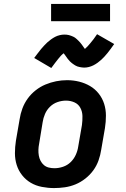

<svg xmlns="http://www.w3.org/2000/svg" viewBox="-20 -949 640 977"><path d="M255 8Q224 8 193 2Q162 -4 136.5 -19Q111 -34 92.5 -57.5Q74 -81 65 -109.5Q56 -138 56 -169.5Q56 -201 61 -233L80 -343Q84 -370 94 -397Q104 -424 121 -447.5Q138 -471 161.5 -489.5Q185 -508 211.5 -519Q238 -530 265.5 -535.5Q293 -541 321 -541Q353 -541 383 -533.5Q413 -526 438.5 -511Q464 -496 482.5 -472.5Q501 -449 510 -420.5Q519 -392 519 -360.5Q519 -329 514 -297L495 -187Q491 -160 481.5 -133Q472 -106 455 -82.5Q438 -59 414.5 -40.5Q391 -22 364.5 -11Q338 0 310 4Q282 8 255 8ZM257 -93Q279 -93 301 -100.5Q323 -108 339.5 -124Q356 -140 365.5 -161Q375 -182 378 -203L397 -313Q400 -336 399.5 -358.5Q399 -381 389 -400Q379 -419 359 -428Q339 -437 316 -437Q294 -437 272.5 -429.5Q251 -422 234.5 -406Q218 -390 209 -369Q200 -348 197 -327L179 -217Q176 -202 175.5 -187Q175 -172 177.5 -157.5Q180 -143 186.5 -130.5Q193 -118 203.5 -109Q214 -100 228 -96.5Q242 -93 257 -93ZM241 -603 154 -654Q164 -667 172.5 -678.5Q181 -690 189 -699.5Q197 -709 205 -717.5Q213 -726 220.5 -733Q228 -740 239 -748Q250 -756 260.5 -761.5Q271 -767 283.5 -770Q296 -773 307 -773Q313 -773 319 -772.5Q325 -772 330.5 -770.5Q336 -769 341.5 -767Q347 -765 352.5 -762.5Q358 -760 361.5 -757.5Q365 -755 370 -750.5Q375 -746 379.5 -741.5Q384 -737 387.5 -733Q391 -729 394 -725Q397 -721 399.5 -717.5Q402 -714 405.5 -709Q409 -704 412 -700Q420 -707 426 -713.5Q432 -720 439.5 -729Q447 -738 456 -749.5Q465 -761 474 -775L561 -725Q552 -712 543.5 -700.5Q535 -689 527 -679Q519 -669 511 -660.5Q503 -652 495.5 -645Q488 -638 477 -630Q466 -622 455 -616.5Q444 -611 432 -608Q420 -605 408 -605Q402 -605 396 -606Q390 -607 384.5 -608Q379 -609 373.5 -611Q368 -613 363 -616Q358 -619 354.5 -621.5Q351 -624 345.5 -628Q340 -632 336 -636.5Q332 -641 328.5 -645Q325 -649 322 -653Q319 -657 316.5 -661Q314 -665 310 -670Q306 -675 304 -678Q296 -672 289.5 -665Q283 -658 276 -649Q269 -640 260 -628.5Q251 -617 241 -603ZM240 -841V-929H540V-841Z"/></svg>

Font: Iosevka Curly Slab ExObl
Style: Bold
Weight: 700
Width: 7
Italic angle: -9°
Monospace: yes
Designer: Belleve Invis
Foundry: Belleve Invis
Version: Version 11.0.0; ttfautohint (v1.8.3)